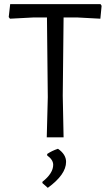

<svg xmlns="http://www.w3.org/2000/svg" viewBox="-20 -661 530 924"><path d="M463 -571 469 -633 464 -641H29L22 -579L28 -571L142 -577H206L210 -193L205 0H286L282 -200L286 -577H351ZM298 118C298 94 285 73 259 55C240.3 61 223 69.3 207 80V87C226.3 101 236 116 236 132C236 159.3 218.7 186.7 184 214V220L210 243C268.7 200.3 298 158.7 298 118Z"/></svg>

Font: Alegreya Sans
Style: Regular
Weight: 400
Designer: Juan Pablo del Peral
Foundry: Huerta Tipografica
Version: Version 1.000;PS 001.000;hotconv 1.0.70;makeotf.lib2.5.58329